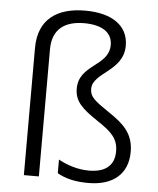

<svg xmlns="http://www.w3.org/2000/svg" viewBox="-54 -812 714 868"><g transform="rotate(5 302.5 -377.5)"><path d="M494 -623C494 -715 418 -765 298 -765C172 -765 86 -709 86 -577V0H154V-577C154 -671 213 -708 298 -708C376 -708 426 -679 426 -620C426 -523 290 -521 290 -411C290 -353 323 -322 398 -272C463 -229 492 -200 492 -143C492 -83 456 -46 377 -46C325 -46 275 -63 238 -84V-22C273 -2 316 10 379 10C490 10 558 -45 558 -147C558 -230 512 -271 445 -316C377 -362 355 -379 355 -415C355 -490 494 -506 494 -623Z"/></g></svg>

Font: Noto Sans Syriac Light
Style: Regular
Weight: 300
Designer: Patrick Giasson and the Monotype Design Team
Foundry: Monotype Imaging Inc.
Version: Version 3.000